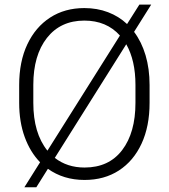

<svg xmlns="http://www.w3.org/2000/svg" viewBox="-20 -755 717 816"><path d="M615.7 -393.6V-317.9Q615.7 -217.8 581.5 -144.3Q547.4 -70.8 485.4 -30.5Q423.3 9.8 339.4 9.8Q250 9.8 183.6 -37.6L134.3 41H83.5L150.4 -65.4Q108.4 -108.4 85 -172.6Q61.5 -236.8 61.5 -317.9V-393.6Q61.5 -493.2 96.2 -566.7Q130.9 -640.1 193.1 -680.4Q255.4 -720.7 338.4 -720.7Q393.1 -720.7 439.2 -703.1Q485.4 -685.5 520 -652.8L572.3 -735.4H622.6L549.8 -619.6Q581.5 -577.6 598.6 -520.3Q615.7 -462.9 615.7 -393.6ZM121.6 -317.9Q121.6 -189 181.6 -114.7L489.7 -604Q432.6 -667.5 338.4 -667.5Q237.3 -667.5 179.4 -593.8Q121.6 -520 121.6 -394.5ZM555.7 -317.9V-394.5Q555.7 -498 516.6 -566.9L212.9 -84Q265.6 -43 339.4 -43Q442.9 -43 499.3 -117.2Q555.7 -191.4 555.7 -317.9Z"/></svg>

Font: Vazirmatn RD FD ExtraLight
Style: Regular
Weight: 200
Designer: Saber Rastikerdar
Foundry: Saber Rastikerdar
Version: Version 33.003